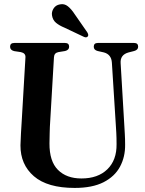

<svg xmlns="http://www.w3.org/2000/svg" viewBox="-20 -911 713 943"><path d="M548.5 -302.5 529.5 -603Q527 -643.5 490.5 -653.5L459.5 -660.5Q440.5 -665.5 440.5 -681.5Q440.5 -700 460.5 -700H639Q658.5 -700 658.5 -681.5Q658.5 -666 639 -660.5L611.5 -653.5Q569.5 -642 572.5 -600.5L590 -305Q591.5 -279 593 -253.8Q594.5 -228.5 594.5 -201.5Q595.5 -141 569.5 -92.5Q543.5 -44 488.5 -16Q433.5 12 347 12Q213 12 146.5 -45.5Q80 -103 80.5 -197.5Q81 -219 83 -256.2Q85 -293.5 87 -322L105 -629Q106.5 -650 82.5 -655L49.5 -660Q29.5 -665 29.5 -681.5Q29.5 -700 50 -700H299.5Q319.5 -700 319.5 -681.5Q319.5 -665.5 300 -660.5L266.5 -655Q246 -651 245 -629.5L227 -322.5Q224.5 -287 224 -257.5Q223.5 -228 223 -206.5Q222.5 -119 264.5 -76.8Q306.5 -34.5 380 -34.5Q461 -34.5 507.2 -79.5Q553.5 -124.5 552.5 -203Q552.5 -235 551.2 -258.2Q550 -281.5 548.5 -302.5ZM347 -841 408.5 -752.5Q411.5 -747.5 413 -742.2Q414.5 -737 411.5 -732.5Q404.5 -724 392 -730L296 -775.5Q271.5 -785.5 255.2 -799Q239 -812.5 235.5 -835Q232.5 -852.5 243 -869.2Q253.5 -886 274.5 -889.5Q296 -894 313.2 -880.2Q330.5 -866.5 347 -841Z"/></svg>

Font: Fraunces 144pt Soft SemiBold
Style: Regular
Weight: 600
Version: Version 1.000;[b76b70a41]